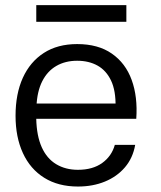

<svg xmlns="http://www.w3.org/2000/svg" viewBox="-20 -701 614 731"><path d="M276.7 9.2Q201.8 9.2 148.5 -24.1Q95.2 -57.3 67.2 -118.2Q39.2 -179 39.2 -260.3Q39.2 -343.5 66.9 -404.7Q94.7 -465.8 147 -499.5Q199.3 -533.2 273.8 -533.2Q353.7 -533.2 405.8 -496.9Q458 -460.7 481.3 -396.7Q504.7 -332.7 498.8 -248.7H118Q119.5 -183.7 138.9 -140.5Q158.3 -97.3 193.9 -75.9Q229.5 -54.5 276.7 -54.5Q333 -54.5 369.1 -80.5Q405.2 -106.5 417.2 -149.5H494.7Q486 -99.5 455.7 -64Q425.3 -28.5 379.4 -9.7Q333.5 9.2 276.7 9.2ZM118.8 -295 110.3 -306.8H428.7L420 -293.5Q421.2 -355.7 402.8 -394.3Q384.5 -432.8 351.3 -451.3Q318.2 -469.7 273.8 -469.7Q228.5 -469.7 194.4 -449.9Q160.3 -430.2 140.7 -391.4Q121.2 -352.7 118.8 -295ZM118.1 -618.1V-681.4H461.1V-618.1Z"/></svg>

Font: Mona Sans ExtraLight
Style: Regular
Weight: 200
Designer: Deni Anggara
Foundry: GitHub
Version: Version 2.000